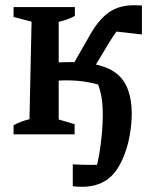

<svg xmlns="http://www.w3.org/2000/svg" viewBox="-20 -515 596 736"><path d="M295 201Q286 201 277.5 200.5Q269 200 259 199V115Q278 116 295 116.5Q312 117 329 117Q346 117 362.5 116.5Q379 116 397 115L347 134Q354 113 360 78.5Q366 44 370 3.5Q374 -37 374 -75Q374 -120 367 -153.5Q360 -187 348 -207L393 -179Q355 -193 317 -200Q279 -207 233 -207Q217 -207 197.5 -206Q178 -205 153 -203V-273Q178 -275 202 -276Q226 -277 249 -277Q375 -277 430 -230.5Q485 -184 485 -79Q485 -38 476.5 8Q468 54 451 92Q427 149 388.5 175Q350 201 295 201ZM32 0V-35Q47 -43 61.5 -48.5Q76 -54 93 -58L101 -432L32 -450V-488H267V-454Q255 -447 239.5 -441.5Q224 -436 205 -431V-57L266 -39V0ZM322 -225 246 -243 329 -388Q360 -441 398 -468Q436 -495 495 -495Q502 -495 509 -494.5Q516 -494 524 -494V-383L408 -396L452 -423Q441 -414 427.5 -395.5Q414 -377 401 -356Z"/></svg>

Font: Piazzolla 24pt SemiBold
Style: Regular
Weight: 600
Designer: Juan Pablo del Peral
Foundry: Huerta Tipografica
Version: Version 2.005